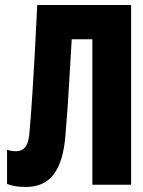

<svg xmlns="http://www.w3.org/2000/svg" viewBox="-20 -734 570 763"><path d="M83 9Q56 9 38.5 5.5Q21 2 8 -3V-139Q25 -133 42 -133Q68 -133 81.5 -151Q95 -169 98 -218Q104 -287 108.5 -359.5Q113 -432 118 -518.5Q123 -605 128 -714H501V0H347V-578H265Q260 -497 256.5 -433Q253 -369 249 -312Q245 -255 240 -195Q232 -93 194 -42Q156 9 83 9Z"/></svg>

Font: Noto Sans Mono Condensed Black
Style: Regular
Weight: 900
Width: 3
Designer: Monotype Design Team
Foundry: Monotype Imaging Inc.
Version: Version 2.014